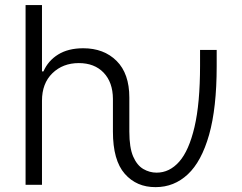

<svg xmlns="http://www.w3.org/2000/svg" viewBox="-20 -748 980 777"><path d="M609.9 9.3Q532.7 9.8 484.9 -44.7Q437 -99.1 437 -215.3V-348.1Q436.5 -415 399.4 -453.9Q362.3 -492.7 298.8 -492.7Q234.4 -492.7 192.1 -451.7Q149.9 -410.6 149.9 -340.3V0H83.5V-727.5H149.9V-459H155.8Q174.8 -502.4 215.6 -527.6Q256.3 -552.7 316.9 -552.7Q400.4 -552.7 451.9 -501.5Q503.4 -450.2 503.4 -353V-215.3Q503.4 -150.4 519 -114.5Q534.7 -78.6 560.1 -64Q585.4 -49.3 613.8 -49.3Q666 -49.3 705.3 -93.8Q744.6 -138.2 767.1 -233.9Q789.6 -329.6 789.6 -482.9V-545.9H856.9V-480.5Q856.9 -311 826.2 -202.6Q795.4 -94.2 740 -42.5Q684.6 9.3 609.9 9.3Z"/></svg>

Font: Inter Light
Style: Regular
Weight: 300
Designer: Rasmus Andersson
Foundry: rsms
Version: Version 4.000;git-a52131595